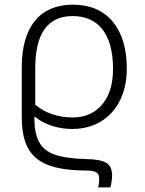

<svg xmlns="http://www.w3.org/2000/svg" viewBox="-20 -562 619 822"><path d="M452.1 240.2C454.1 235.8 456.1 228 457.5 216.3C459 204.1 460 195.8 460 190.9C460 163.1 451.2 144 434.1 134.8C417 125 389.2 119.6 351.1 119.1C293.9 117.7 249 111.8 216.3 100.6C150.9 78.6 127 29.3 127 -61H130.9C168.5 -30.3 225.1 -9.8 290 -9.8C429.7 -9.8 522.9 -112.3 522.9 -267.1C522.9 -354.5 502.4 -421.9 461.9 -470.2C421.4 -518.1 364.7 -542 292 -542C151.9 -542 73.2 -448.2 73.2 -274.9V-60.1C73.2 103.5 146.5 166 342.8 168C391.1 168 404.8 176.3 404.8 204.1C404.8 216.8 403.3 229 399.9 240.2ZM291 -59.1C227.1 -59.1 171.4 -79.1 130.9 -113.8V-270C130.9 -412.6 180.2 -493.2 291 -493.2C398.9 -493.2 463.9 -418.9 463.9 -267.1C463.9 -201.7 448.2 -150.9 417 -114.3C385.7 -77.6 343.8 -59.1 291 -59.1Z"/></svg>

Font: Noto Reveo Sans
Style: Regular
Weight: 300
Designer: Monotype Design Team
Foundry: Monotype Imaging Inc.
Version: Version 2.007